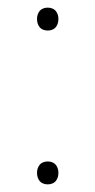

<svg xmlns="http://www.w3.org/2000/svg" viewBox="-20 -478 249 503"><path d="M105 5Q111 5 116.5 3Q122 1 125.5 -3Q129 -7 131 -12.5Q133 -18 133 -25V-26Q133 -32 131 -37.5Q129 -43 125.5 -47Q122 -51 116.5 -53Q111 -55 105 -55Q99 -55 93.5 -53Q88 -51 84.5 -47Q81 -43 79 -37.5Q77 -32 77 -26V-25Q77 -18 79 -12.5Q81 -7 84.5 -3Q88 1 93.5 3Q99 5 105 5ZM105 -398Q111 -398 116.5 -400Q122 -402 125.5 -406Q129 -410 131 -415.5Q133 -421 133 -428V-429Q133 -435 131 -440.5Q129 -446 125.5 -450Q122 -454 116.5 -456Q111 -458 105 -458Q99 -458 93.5 -456Q88 -454 84.5 -450Q81 -446 79 -440.5Q77 -435 77 -429V-428Q77 -421 79 -415.5Q81 -410 84.5 -406Q88 -402 93.5 -400Q99 -398 105 -398Z"/></svg>

Font: Fixel Variable
Style: Regular
Weight: 100
Width: 3
Designer: AlfaBravo + MacPaw
Foundry: Kyrylo Tkachov, Marchela Mozhyna, Serhii Makarenko, Maria Weinstein, Zakhar Kryvoshyya
Version: Version 1.211